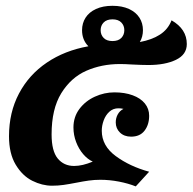

<svg xmlns="http://www.w3.org/2000/svg" viewBox="-20 -630 667 665"><path d="M158.7 -164.6Q158.7 -106.9 179.9 -81.1Q201.2 -55.2 236.8 -55.2Q265.6 -55.2 301.3 -70.3Q283.7 -78.1 268.3 -95.9Q252.9 -113.8 243.7 -137.9Q234.4 -162.1 234.4 -188.5Q234.4 -225.1 255.1 -252.7Q275.9 -280.3 308.6 -295.2Q341.3 -310.1 376.5 -310.1Q412.1 -310.1 439.5 -300Q466.8 -290 481.7 -271.7Q496.6 -253.4 496.6 -229Q496.6 -198.2 480.7 -177.5Q464.8 -156.7 434.1 -156.7Q410.2 -156.7 395.5 -170.9Q380.9 -185.1 380.9 -206.1Q380.9 -221.2 387.9 -233.9Q395 -246.6 407.7 -252.9Q399.4 -254.9 390.1 -254.9Q371.6 -254.9 358.6 -242.9Q345.7 -231 339.1 -212.9Q332.5 -194.8 332.5 -177.2Q332.5 -125 380.9 -89.4Q429.2 -53.7 496.6 -35.2L450.2 15.6Q424.8 5.4 392.1 -1Q359.4 -7.3 327.6 -7.3Q306.6 -7.3 287.6 -4.6Q268.6 -2 244.1 2.9Q218.8 7.8 200 10.5Q181.2 13.2 160.2 13.2Q126 13.2 91.8 -3.9Q57.6 -21 34.4 -59.6Q11.2 -98.1 11.2 -158.2Q11.2 -240.7 45.7 -305.9Q80.1 -371.1 142.1 -413.1Q204.1 -455.1 286.1 -469.7Q264.2 -491.7 264.2 -525.4Q264.2 -549.8 276.4 -568.8Q288.6 -587.9 312.5 -598.9Q336.4 -609.9 369.6 -609.9Q402.8 -609.9 426.8 -598.9Q450.7 -587.9 462.9 -568.8Q475.1 -549.8 475.1 -525.4Q475.1 -502.9 464.4 -484.4Q506.3 -492.2 534.2 -510.3Q562 -528.3 574.2 -559.6Q627 -529.3 627 -477.5Q627 -440.9 589.6 -422.9Q552.2 -404.8 494.1 -404.8Q471.2 -404.8 435.1 -406.7Q412.6 -408.2 395 -408.2Q332 -408.2 278.8 -384.8Q225.6 -361.3 192.1 -306.9Q158.7 -252.4 158.7 -164.6ZM328.6 -525.4Q328.6 -509.3 339.1 -498.5Q349.6 -487.8 369.6 -487.8Q389.6 -487.8 400.1 -498.5Q410.6 -509.3 410.6 -525.4Q410.6 -541.5 400.1 -552.2Q389.6 -563 369.6 -563Q349.6 -563 339.1 -552.2Q328.6 -541.5 328.6 -525.4Z"/></svg>

Font: Pattaya
Style: Regular
Weight: 400
Designer: Pablo Impallari / Thai characters Designed by Thanarat Vachiruckul and Suppakit Chalermlarp
Foundry: Pablo Impallari
Version: Version 2.000